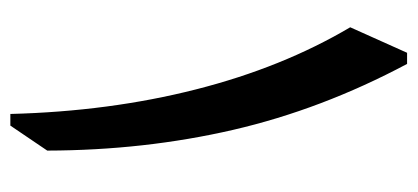

<svg xmlns="http://www.w3.org/2000/svg" viewBox="-238 -569 807 371"><g transform="rotate(90 165.5 -383.5)"><path d="M103.5 -766.6Q191.4 -601.6 231 -430.2Q270.5 -258.8 271 -71.3L222.7 0H200.2Q195.3 -191.4 152.8 -358.4Q110.4 -525.4 32.7 -656.7L82 -766.6Z"/></g></svg>

Font: Pinar DS4-Medium
Style: Regular
Weight: 500
Designer: Amin Abedi
Version: Version 2.000